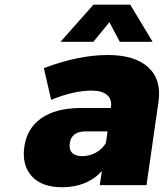

<svg xmlns="http://www.w3.org/2000/svg" viewBox="-20 -785 695 814"><path d="M83 -162.1Q94.2 -240.7 154.3 -283.2Q214.4 -325.7 316.9 -327.1H450.2V-329.1Q455.6 -363.3 434.3 -382.1Q413.1 -400.9 367.2 -400.9Q293.5 -400.9 196.8 -361.8L166 -496.1Q312.5 -551.8 437 -551.8Q551.8 -551.8 608.6 -499.5Q665.5 -447.3 651.9 -353L601.1 0H402.8L412.1 -60.1Q349.6 8.8 243.2 8.8Q157.2 8.8 114.7 -37.8Q72.3 -84.5 83 -162.1ZM236.8 -607.9 376 -765.1H532.2L627 -607.9H487.8L443.8 -690.9L376 -607.9ZM275.9 -176.8Q272 -150.9 285.9 -137Q299.8 -123 329.1 -123Q359.9 -123 387 -138.2Q414.1 -153.3 429.2 -179.2L436 -228H344.2Q281.7 -228 275.9 -176.8Z"/></svg>

Font: Trueno ExtraBold
Style: Italic
Weight: 800
Designer: Julieta Ulanovsky
Foundry: Julieta Ulanovsky
Version: Version 3.001b | FøM Fix